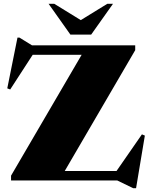

<svg xmlns="http://www.w3.org/2000/svg" viewBox="-20 -955 793 1016"><path d="M695.5 -715V-689.5L322.5 -50H596.5L731 -244L746.5 -237.5L700 41H685L600.5 0H38.5V-25.5L412 -665H153L34 -481.5L18.5 -487.5L72.5 -756H83L149.5 -715ZM578 -935 462.5 -772H352.5L237 -935H267L407.5 -848.5L548 -935Z"/></svg>

Font: Newsreader Display ExtraBold
Style: Regular
Weight: 800
Designer: Hugues Gentile
Foundry: Production Type
Version: Version 1.001